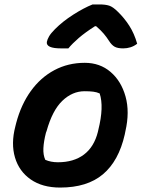

<svg xmlns="http://www.w3.org/2000/svg" viewBox="-20 -833 640 865"><path d="M362 -550Q430 -550 478 -509Q526 -468 545.5 -398.5Q565 -329 545 -242L542 -227Q515 -108 444 -48Q373 12 251 12Q171 12 118.5 -24.5Q66 -61 47.5 -123.5Q29 -186 49 -263L53 -279Q75 -362 119 -423Q163 -484 225 -517Q287 -550 362 -550ZM361 -422Q306 -422 261 -379Q216 -336 190 -243L187 -235Q177 -196 175.5 -165.5Q174 -135 184 -113Q209 -102 241 -102Q312 -102 358 -136.5Q404 -171 421 -239L423 -248Q449 -352 429 -412Q416 -418 400 -420Q384 -422 361 -422ZM397 -813H429Q455 -813 472 -807.5Q489 -802 511 -780Q540 -752 562.5 -717Q585 -682 598 -636Q584 -625 568 -620Q552 -615 535 -615Q510 -615 496.5 -622.5Q483 -630 471 -649Q461 -665 447.5 -681Q434 -697 413 -715H408Q364 -687 335 -662Q306 -637 288 -615H255Q187 -615 191 -644Q193 -655 201 -669Q209 -683 228 -702Q263 -737 310 -767Q357 -797 397 -813Z"/></svg>

Font: Recursive Mn Csl St
Style: Bold Italic
Weight: 700
Italic angle: -15°
Monospace: yes
Version: Version 1.079;hotconv 1.0.112;makeotfexe 2.5.65598; ttfautoh